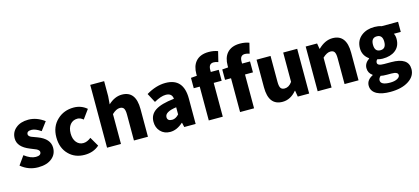

<svg xmlns="http://www.w3.org/2000/svg" viewBox="-75 -1467 5151 2359"><g transform="rotate(-15 2500.0 -287.0)"><path d="M23 -66 102 -177Q180 -117 246 -117Q313 -117 313 -162Q313 -184 278 -203Q268 -208 200 -235Q52 -294 52 -402Q52 -483 113 -533Q173 -583 272 -583Q377 -583 476 -510L396 -404Q327 -452 278 -452Q218 -452 218 -411Q218 -389 251 -372Q262 -367 329 -343Q479 -286 479 -172Q479 -90 419 -40Q355 14 242 14Q118 14 23 -66Z M632 -65Q550 -146 550 -284Q550 -421 640 -504Q724 -583 849 -583Q944 -583 1015 -522L932 -408Q895 -439 859 -439Q801 -439 766 -397Q732 -355 732 -284Q732 -214 766 -172Q800 -130 853 -130Q902 -130 952 -170L1020 -53Q945 14 833 14Q710 14 632 -65Z M1119 -799H1296V-607L1288 -506Q1371 -583 1462 -583Q1639 -583 1639 -352V0H1461V-330Q1461 -387 1445 -410Q1430 -431 1395 -431Q1350 -431 1296 -380V0H1119Z M1797 -37Q1752 -85 1752 -159Q1752 -250 1827 -300Q1902 -350 2068 -368Q2062 -441 1982 -441Q1922 -441 1833 -391L1771 -508Q1896 -583 2016 -583Q2246 -583 2246 -323V0H2101L2088 -57H2084Q2005 14 1921 14Q1844 14 1797 -37ZM2068 -169V-260Q1921 -240 1921 -173Q1921 -124 1982 -124Q2026 -124 2068 -169Z M2712 -662Q2681 -674 2654 -674Q2591 -674 2591 -596V-569H2692V-430H2591V0H2413V-430H2337V-562L2413 -568V-591Q2413 -690 2461 -747Q2517 -813 2628 -813Q2692 -813 2744 -793Z M3110 -662Q3079 -674 3052 -674Q2989 -674 2989 -596V-569H3090V-430H2989V0H2811V-430H2735V-562L2811 -568V-591Q2811 -690 2859 -747Q2915 -813 3026 -813Q3090 -813 3142 -793Z M3173 -217V-569H3351V-239Q3351 -182 3367 -159Q3382 -138 3417 -138Q3471 -138 3512 -196V-569H3690V0H3545L3532 -78H3528Q3451 14 3350 14Q3173 14 3173 -217Z M3798 -569H3943L3955 -498H3959Q4046 -583 4141 -583Q4318 -583 4318 -352V0H4140V-330Q4140 -387 4124 -410Q4109 -431 4074 -431Q4029 -431 3975 -380V0H3798Z M4491 206Q4421 168 4421 96Q4421 25 4502 -16V-21Q4450 -56 4450 -119Q4450 -181 4513 -225V-229Q4436 -283 4436 -376Q4436 -475 4509 -532Q4575 -583 4674 -583Q4724 -583 4764 -569H4973V-440H4885Q4901 -412 4901 -371Q4901 -276 4835 -226Q4775 -180 4674 -180Q4643 -180 4607 -190Q4589 -173 4589 -150Q4589 -112 4673 -112H4763Q4982 -112 4982 34Q4982 125 4895 181Q4807 239 4660 239Q4554 239 4491 206ZM4746 -376Q4746 -464 4674 -464Q4602 -464 4602 -376Q4602 -287 4674 -287Q4746 -287 4746 -376ZM4777 110Q4812 92 4812 65Q4812 24 4729 24H4675Q4619 24 4594 17Q4567 41 4567 68Q4567 128 4688 128Q4742 128 4777 110Z"/></g></svg>

Font: KaiGen Gothic SC Heavy
Style: Bold
Weight: 900
Designer: Ryoko NISHIZUKA Ë•øÂ°öÊ∂ºÂ≠ê (kana & ideographs); Paul D. Hunt (Latin, Greek & Cyrillic); Wenlong ZHANG Âº†ÊñáÈæô (bopom
Version: Version 1.001 October 10, 2014